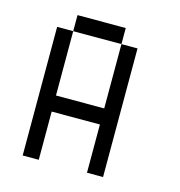

<svg xmlns="http://www.w3.org/2000/svg" viewBox="-89 -642 677 721"><g transform="rotate(15 250.0 -281.0)"><path d="M62.5 -500H125V-250H312.5V-500H375V0H312.5V-187.5H125V0H62.5ZM125 -562.5H312.5V-500H125Z"/></g></svg>

Font: Pixel Operator Mono
Style: Regular
Weight: 400
Monospace: yes
Designer: Jayvee Enaguas (HarvettFox96)
Version: 2016.04.25